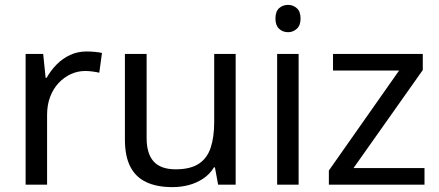

<svg xmlns="http://www.w3.org/2000/svg" viewBox="-20 -757 1799 787"><path d="M335 -546Q350 -546 367.5 -544.5Q385 -543 398 -540L387 -459Q374 -462 358.5 -464Q343 -466 329 -466Q298 -466 270 -453Q242 -440 220 -416.5Q198 -393 185.5 -360Q173 -327 173 -286V0H85V-536H157L167 -438H171Q188 -468 212 -492.5Q236 -517 267 -531.5Q298 -546 335 -546Z M946 -536V0H874L861 -71H857Q840 -43 813 -25Q786 -7 754 1.5Q722 10 687 10Q623 10 579.5 -10.5Q536 -31 514 -74Q492 -117 492 -185V-536H581V-191Q581 -127 610 -95Q639 -63 700 -63Q760 -63 794.5 -85.5Q829 -108 843.5 -151.5Q858 -195 858 -257V-536Z M1204 -536V0H1116V-536ZM1161 -737Q1181 -737 1196.5 -723.5Q1212 -710 1212 -681Q1212 -653 1196.5 -639Q1181 -625 1161 -625Q1139 -625 1124 -639Q1109 -653 1109 -681Q1109 -710 1124 -723.5Q1139 -737 1161 -737Z M1720 0H1328V-58L1616 -468H1345V-536H1713V-470L1429 -68H1720Z"/></svg>

Font: binaryhoriontal115
Style: Book
Weight: 400
Designer: Jelle Bosma - Monotype Design Team
Foundry: Monotype Imaging Inc.
Version: Version 2.003